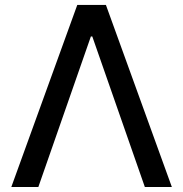

<svg xmlns="http://www.w3.org/2000/svg" viewBox="-20 -747 732 767"><path d="M343 -601.2H348.7L558.6 0H666.5L403.1 -727.3H288.7L25.2 0H133.2Z"/></svg>

Font: Inter 465
Style: Regular
Weight: 400
Designer: Rasmus Andersson
Foundry: rsms
Version: Version 3.019;Glyphs 3.1.2 (3151)